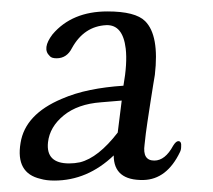

<svg xmlns="http://www.w3.org/2000/svg" viewBox="-20 -577 372 336"><path d="M295 -311Q272 -263 231 -262Q179 -261 179 -305Q133 -261 75 -261Q61 -261 51 -264Q7 -274 16 -327Q24 -377 88 -404Q111 -414 138 -419.5Q165 -425 196 -427Q203 -466 200 -492Q195 -534 166 -533Q127 -531 106 -493Q97 -475 79 -475Q70 -475 67 -479Q53 -492 72 -517Q106 -557 168 -557Q217 -557 234 -540Q259 -515 251 -446Q250 -440 248 -428Q246 -416 243.5 -399.5Q241 -383 238 -363.5Q235 -344 233 -324Q229 -296 250 -296Q269 -296 283 -322Q288 -330 292 -330Q298 -330 297 -320Q297 -315 295 -311ZM193 -401 157 -398Q116 -395 91.5 -375Q67 -355 64 -328Q60 -291 101 -291Q106 -291 110.5 -291.5Q115 -292 120 -293Q152 -301 186 -345Z"/></svg>

Font: DG Didot
Style: Bold Italic
Weight: 700
Designer: David Gatwood, Takis Katsoulidis, and George D. Matthiopoulos
Foundry: David Gatwood
Version: Version 1.0